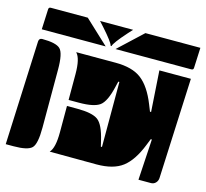

<svg xmlns="http://www.w3.org/2000/svg" viewBox="-93 -735 890 830"><g transform="rotate(15 352.5 -320.0)"><path d="M192 -28Q213 -50 213 -120V-238H259Q326 -238 352 -219Q378 -200 394 -131L400 -106H405V-397H400L394 -372Q378 -303 352 -284Q326 -265 259 -265H213V-380Q213 -450 192 -472V-473H368Q443 -473 484 -441.5Q525 -410 554 -337L566 -307H571L559 -490H700L680 -40Q679 -27 670.5 -18.5Q662 -10 650 -10H594L605 -193H600L588 -163Q559 -90 518 -58.5Q477 -27 402 -27ZM0 -10 20 -475Q21 -490 35 -490Q97 -490 116 -471.5Q135 -453 135 -380V-120Q135 -47 116.5 -28.5Q98 -10 35 -10ZM22 -530 26 -620Q26 -630 36 -630H201L308 -530ZM352 -530 459 -630H705L701 -540Q701 -530 691 -530ZM256 -630H404L384 -608Q335 -553 332 -538H328Q325 -553 276 -608Z"/></g></svg>

Font: PrimecolorB
Style: Medium
Weight: 500
Designer: gluk
Foundry: gluk
Version: Version 0.672